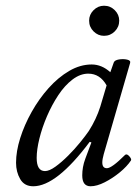

<svg xmlns="http://www.w3.org/2000/svg" viewBox="-20 -637 488 670"><path d="M96 13Q65 13 50.5 -12Q36 -37 36 -69Q36 -109 50.5 -155Q65 -201 90.5 -246.5Q116 -292 149.5 -329.5Q183 -367 221.5 -389.5Q260 -412 300 -412Q335 -412 365 -385L377 -419Q380 -427 395 -429.5Q410 -432 423.5 -429Q437 -426 434 -417L342 -99Q337 -81 337 -70Q337 -50 353 -50Q370 -50 416 -96Q422 -102 431 -92Q440 -82 437 -77Q423 -56 398 -35.5Q373 -15 345.5 -1Q318 13 296 13Q267 13 267 -25Q267 -39 269.5 -53.5Q272 -68 278 -84L299 -140L293 -142Q177 13 96 13ZM137 -40Q152 -40 173.5 -55.5Q195 -71 218 -94Q241 -117 260 -140.5Q279 -164 290 -180Q316 -221 330 -265L352 -339Q329 -380 288 -380Q260 -380 233 -359.5Q206 -339 183.5 -305Q161 -271 144 -231.5Q127 -192 117.5 -153.5Q108 -115 108 -86Q108 -40 137 -40ZM343 -512Q322 -512 306.5 -527.5Q291 -543 291 -565Q291 -586 306.5 -601.5Q322 -617 343 -617Q365 -617 380.5 -601.5Q396 -586 396 -565Q396 -543 380.5 -527.5Q365 -512 343 -512Z"/></svg>

Font: Junicode
Style: Italic
Weight: 400
Italic angle: -11°
Designer: Peter S. Baker
Version: Version 2.100; ttfautohint (v1.8.4)